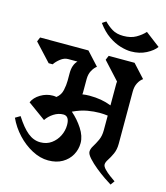

<svg xmlns="http://www.w3.org/2000/svg" viewBox="-143 -907 880 1017"><g transform="rotate(15 297.0 -398.5)"><path d="M616 -753Q600 -730 563.5 -711Q527 -692 480 -692Q455 -692 422.5 -701.5Q390 -711 356.5 -734Q323 -757 293 -798L314 -812Q334 -791 358.5 -776Q383 -761 420 -761Q461 -761 489 -777Q517 -793 536 -814ZM328 -567Q314 -557 303 -537Q292 -517 292 -490V-422Q292 -418 292 -414Q292 -410 291 -406Q311 -409 330 -409Q364 -409 393 -404Q422 -399 450 -388V-497Q450 -502 450 -508Q450 -514 451 -519L363 -615L373 -639H515L581 -567Q566 -557 555.5 -537Q545 -517 545 -490V-203Q545 -171 534 -147Q523 -123 512 -106.5Q501 -90 501 -78Q501 -67 514.5 -53Q528 -39 545.5 -26Q563 -13 575 -5L559 17Q547 10 522 -7Q497 -24 470.5 -45.5Q444 -67 425 -88Q406 -109 406 -123Q406 -138 417 -155.5Q428 -173 439 -196.5Q450 -220 450 -252V-332Q428 -335 405 -335Q375 -335 339.5 -329Q304 -323 261 -303Q297 -272 323 -232Q349 -192 349 -154Q349 -119 332 -88.5Q315 -58 283 -39.5Q251 -21 206 -21Q162 -21 117.5 -44.5Q73 -68 36.5 -107Q0 -146 -22 -194L5 -210Q40 -155 72 -129Q104 -103 141 -103Q176 -103 201.5 -121.5Q227 -140 241 -168.5Q255 -197 255 -228Q255 -277 222 -277Q195 -277 170 -261Q145 -245 130 -222L32 -293Q44 -321 75.5 -340Q107 -359 143 -359Q148 -359 152.5 -358.5Q157 -358 162 -357Q185 -375 191 -403.5Q197 -432 197 -455V-497Q197 -543 221 -567H170Q149 -567 129 -551.5Q109 -536 98 -519H76L-13 -615L-3 -639H262Z"/></g></svg>

Font: Jaini
Style: Regular
Weight: 400
Designer: Maithili Shingre, Girish Dalvi (Devanagari), Taresh Vohra (Latin)
Foundry: Ek Type
Version: Version 2.000; ttfautohint (v1.8.4.7-5d5b)